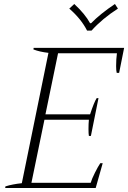

<svg xmlns="http://www.w3.org/2000/svg" viewBox="-20 -939 640 959"><path d="M326 -896 351 -919Q405 -869 430 -823H435Q481 -870 554 -919L569 -896Q491 -846 437 -786H415Q385 -845 326 -896ZM7 -8Q42 -19 89 -24L222 -675Q178 -680 147 -692L148 -700H600L575 -575H563Q560 -586 560 -609Q560 -643 564 -673H270L207 -368H430Q450 -429 463 -449H472L434 -260H424Q422 -270 422 -295Q422 -321 424 -341H202L137 -26H433Q438 -44 454 -76Q470 -108 481 -124H493L458 0H6Z"/></svg>

Font: Trirong ExtraLight
Style: Italic
Weight: 275
Italic angle: -12°
Designer: Katatrad Team
Foundry: CadsonDemak
Version: Version 1.003